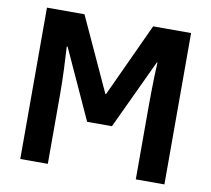

<svg xmlns="http://www.w3.org/2000/svg" viewBox="-79 -803 981 892"><g transform="rotate(10 411.5 -357.0)"><path d="M72 0V-714H249L409 -366H412L573 -714H752V0H617V-337Q617 -369 617.5 -407.5Q618 -446 619 -484Q620 -522 622 -552H619L465 -224H348L198 -552H194Q197 -505 199.5 -444.5Q202 -384 202 -331V0Z"/></g></svg>

Font: Noto Sans Condensed
Style: Bold
Weight: 700
Width: 3
Designer: Monotype Design Team
Foundry: Monotype Imaging Inc.
Version: Version 2.013; ttfautohint (v1.8.4.7-5d5b)